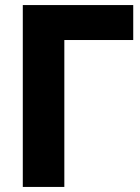

<svg xmlns="http://www.w3.org/2000/svg" viewBox="-20 -710 553 758"><path d="M234 -552V28H70V-690H506V-552Z"/></svg>

Font: Gmarket Sans TTF Bold
Style: Regular
Weight: 700
Designer: Creative Director : Sungho Lee; Art Director : Kiwoong Choi; Project Manager : Sori Yang, Jongwook Yoon; Font Designer :
Foundry: Sandoll Inc.
Version: Version 1.000;hotconv 1.0.109;makeotfexe 2.5.65596